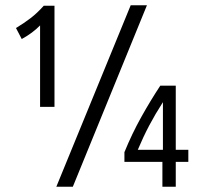

<svg xmlns="http://www.w3.org/2000/svg" viewBox="-20 -713 759 733"><path d="M133 -305V-616Q105 -587 63 -564L41 -606Q71 -624 96.5 -643.5Q122 -663 147 -691H188V-305ZM195 0 479 -693H541L258 0ZM600 0V-95H455V-132Q484 -203 519.5 -266.5Q555 -330 592 -386H651V-141H699V-95H651V0ZM506 -141H602V-323Q573 -278 550 -234.5Q527 -191 506 -141Z"/></svg>

Font: Ubuntu Sans Condensed
Style: Regular
Weight: 400
Width: 3
Designer: Dalton Maag Ltd
Foundry: Dalton Maag Ltd
Version: Version 1.006; ttfautohint (v1.8.4.7-5d5b)